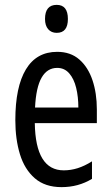

<svg xmlns="http://www.w3.org/2000/svg" viewBox="-20 -759 458 789"><path d="M215 -546Q270 -546 306 -514.5Q342 -483 360 -429.5Q378 -376 378 -309V-253H123Q126 -59 242 -59Q271 -59 299.5 -68Q328 -77 358 -96V-24Q302 10 233 10Q165 10 123 -26.5Q81 -63 62 -125Q43 -187 43 -265Q43 -402 86.5 -474Q130 -546 215 -546ZM215 -480Q174 -480 151 -440Q128 -400 124 -317H302Q302 -361 293 -398Q284 -435 264.5 -457.5Q245 -480 215 -480ZM213 -739Q259 -739 259 -681Q259 -624 213 -624Q191 -624 178 -639Q165 -654 165 -681Q165 -739 213 -739Z"/></svg>

Font: Noto Sans Khmer UI ExtraCondensed
Style: Regular
Weight: 400
Width: 2
Designer: Danh Hong and the Monotype Design Team
Foundry: Monotype Imaging Inc.
Version: Version 2.002; ttfautohint (v1.8.4.7-5d5b)